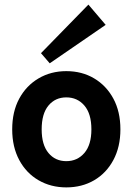

<svg xmlns="http://www.w3.org/2000/svg" viewBox="-20 -803 577 834"><path d="M268 11Q201 11 147.5 -20Q94 -51 63.5 -108Q33 -165 33 -241Q33 -318 63.5 -374.5Q94 -431 147.5 -462.5Q201 -494 268 -494Q336 -494 389 -462.5Q442 -431 472.5 -374.5Q503 -318 503 -241Q503 -165 472.5 -108Q442 -51 389 -20Q336 11 268 11ZM268 -103Q316 -103 346.5 -138.5Q377 -174 377 -241Q377 -309 346.5 -344.5Q316 -380 268 -380Q220 -380 190.5 -344.5Q161 -309 161 -241Q161 -174 190.5 -138.5Q220 -103 268 -103ZM196 -528 158 -572 364 -783 439 -695Z"/></svg>

Font: Zen Kaku Gothic New Black
Style: Regular
Weight: 900
Designer: Yoshimichi Ohira
Foundry: Positype
Version: Version 1.001